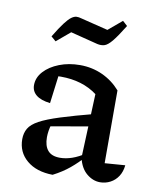

<svg xmlns="http://www.w3.org/2000/svg" viewBox="-84 -798 705 873"><g transform="rotate(10 268.5 -361.5)"><path d="M437 7Q404 7 375 -17Q346 -41 335 -89L347 -384Q279 -435 179 -435Q162 -435 144 -433Q126 -431 110 -427L170 -457L151 -308Q108 -313 86.5 -330.5Q65 -348 65 -376Q65 -411 91 -439.5Q117 -468 160.5 -485Q204 -502 256 -502Q312 -502 360 -480Q408 -458 443 -418V-82L537 -89Q534 -59 520 -37.5Q506 -16 484 -4.5Q462 7 437 7ZM219 11Q144 10 99.5 -27.5Q55 -65 55 -125Q55 -153 67.5 -174.5Q80 -196 113 -214Q146 -232 207.5 -251.5Q269 -271 365 -296V-238L140 -199L174 -214Q169 -199 166.5 -183Q164 -167 164 -153Q164 -113 182 -92Q200 -71 238 -71Q265 -71 294 -81Q323 -91 356 -113V-98Q327 -65 294.5 -38Q262 -11 219 11ZM127 -589 105 -608Q131 -651 148.5 -674Q166 -697 178.5 -706Q191 -715 201.5 -715.5Q212 -716 225 -712L350 -681L413 -734L435 -714Q403 -662 383.5 -638.5Q364 -615 349 -610.5Q334 -606 316 -610L190 -642Z"/></g></svg>

Font: Piazzolla Thin SemiBold
Style: Regular
Weight: 600
Version: Version 2.005